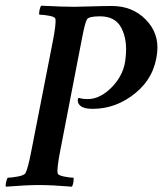

<svg xmlns="http://www.w3.org/2000/svg" viewBox="-28 -666 585 689"><path d="M536.1 -478.5Q527.3 -388.7 458 -332Q388.7 -275.4 304.7 -275.4Q269.5 -275.4 257.8 -289.1Q251 -295.9 251 -306.6Q251 -314.5 255.9 -314.5Q268.6 -310.5 287.1 -310.5Q333 -310.5 376 -356Q418.9 -401.4 422.9 -460.9Q429.7 -521.5 408.2 -564.5Q386.7 -607.4 331.1 -607.4Q291 -607.4 284.2 -596.7Q277.3 -585.9 266.6 -530.3L188.5 -127Q175.8 -62.5 178.7 -44.9Q179.7 -37.1 200.7 -32.7Q221.7 -28.3 235.4 -28.3Q237.3 -24.4 235.4 -12.2Q233.4 0 229.5 3.9Q159.2 -2 112.3 -2Q67.4 -2 -6.8 3.9Q-8.8 0 -6.3 -11.7Q-3.9 -23.4 0 -28.3Q13.7 -28.3 36.6 -32.7Q59.6 -37.1 63.5 -44.9Q72.3 -60.5 85 -127L161.1 -515.6Q173.8 -580.1 170.9 -597.7Q169.9 -605.5 148.9 -609.4Q127.9 -613.3 113.3 -613.3Q111.3 -618.2 113.8 -629.9Q116.2 -641.6 120.1 -645.5Q198.2 -641.6 238.3 -641.6Q253.9 -641.6 299.3 -643.1Q344.7 -644.5 374 -644.5Q447.3 -644.5 495.1 -595.7Q543 -546.9 536.1 -478.5Z"/></svg>

Font: Crimson
Style: SemiboldItalic
Weight: 600
Italic angle: -11°
Version: Version 0.8 ; ttfautohint (v1.00) -l 8 -r 50 -G 200 -x 14 -D